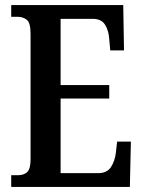

<svg xmlns="http://www.w3.org/2000/svg" viewBox="-20 -734 561 754"><path d="M24 0V-46H51Q74 -46 87 -58.5Q100 -71 100 -108V-601Q100 -645 85 -656.5Q70 -668 49 -668H24V-714H464L467 -536H413L409 -580Q407 -614 392.5 -637Q378 -660 344 -660H218V-400H409V-347H218V-54H365Q400 -54 415.5 -77.5Q431 -101 435 -134L440 -178H494L490 0Z"/></svg>

Font: Noto Serif Thai ExtraCondensed SemiBold
Style: Regular
Weight: 600
Width: 2
Designer: Monotype Design Team
Foundry: Monotype Imaging Inc.
Version: Version 2.001; ttfautohint (v1.8.4.7-5d5b)